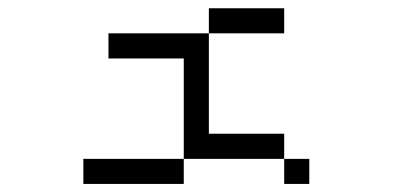

<svg xmlns="http://www.w3.org/2000/svg" viewBox="-20 -458 1040 478"><path d="M750 0V-62.5H687.5V0ZM687.5 -375V-437.5H500V-375H250V-312.5H437.5Q437.5 -312.5 437.5 -62.5H187.5V0H437.5V-62.5H687.5V-125H500Q500 -125 500 -375Z"/></svg>

Font: Unifont
Style: Regular
Weight: 500
Version: Version 13.0.05